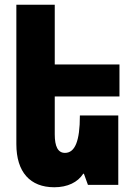

<svg xmlns="http://www.w3.org/2000/svg" viewBox="-20 -780 569 810"><path d="M479 -293H317V-292C317 -184 296 -135 254 -135C224 -135 211 -163 211 -213V-373H484V-508H211V-760H49V-172C49 -54 107 10 209 10C265 10 308 -11 331 -47H334L351 0H479Z"/></svg>

Font: Noto Sans Armenian ExtraCondensed Black
Style: Regular
Weight: 900
Width: 2
Designer: Monotype Design Team
Foundry: Monotype Imaging Inc.
Version: Version 2.008